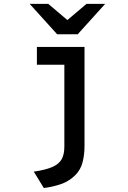

<svg xmlns="http://www.w3.org/2000/svg" viewBox="-20 -752 656 986"><path d="M205 213.5 153.5 129.5Q214 120.5 248.2 105.8Q282.5 91 296.5 66Q310.5 41 310.5 1V-511H414V-2Q414 42 404.2 80.5Q394.5 119 368 146Q335.5 179 293 193.5Q250.5 208 205 213.5ZM169.5 -419.5V-511H405V-419.5ZM273.5 -576 132.5 -732H228L326 -649L424 -732H520L379 -576Z"/></svg>

Font: Overpass Mono Light SemiBold
Style: Regular
Weight: 600
Monospace: yes
Version: Version 4.000